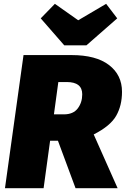

<svg xmlns="http://www.w3.org/2000/svg" viewBox="-20 -984 658 1004"><path d="M470 -281 595 0H375L283 -248H242L208 0H6L103 -696H354Q482 -696 550 -644Q618 -592 618 -504Q618 -432 587.5 -378.5Q557 -325 470 -281ZM262 -386H314Q363 -386 386.5 -417Q410 -448 410 -491Q410 -555 329 -555H285ZM593 -888 432 -747H316L193 -888L267 -964L389 -878L535 -964Z"/></svg>

Font: FiraGO Heavy
Style: Italic
Weight: 900
Italic angle: -8°
Designer: bBox Type GmbH
Foundry: bBox Type GmbH
Version: Version 1.001